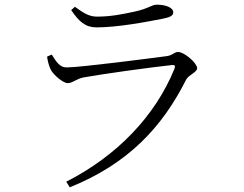

<svg xmlns="http://www.w3.org/2000/svg" viewBox="-20 -757 1040 820"><path d="M181 -515C184 -495 189 -476 196 -461C207 -438 249 -402 269 -402C290 -402 304 -419 335 -426C404 -439 626 -470 713 -479C727 -481 730 -475 725 -463C642 -260 479 -91 263 19L278 43C529 -58 674 -216 775 -417C786 -438 822 -448 822 -466C822 -487 768 -535 740 -535C724 -535 717 -520 690 -517C622 -508 322 -469 264 -469C236 -469 220 -493 201 -524ZM675 -677C707 -683 720 -691 720 -704C720 -725 687 -737 650 -737C627 -737 615 -720 553 -707C501 -696 453 -686 394 -686C362 -686 338 -700 300 -728L284 -714C317 -665 345 -640 392 -640C482 -640 603 -663 675 -677Z"/></svg>

Font: Noto Serif CJK TC Light
Style: Regular
Weight: 300
Designer: Ryoko NISHIZUKA 西塚涼子 (kana & ideographs); Frank Grießhammer (Latin, Greek & Cyrillic); Wenlong ZHANG 张文龙 (bopomofo); San
Foundry: Adobe
Version: Version 2.001;hotconv 1.1.0;makeotfexe 2.6.0